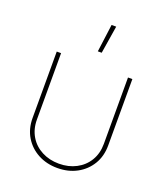

<svg xmlns="http://www.w3.org/2000/svg" viewBox="-137 -830 808 932"><g transform="rotate(20 267.5 -363.5)"><path d="M267.6 7.8Q211.9 7.8 167.7 -15.9Q123.5 -39.6 97.9 -81.8Q72.3 -124 72.3 -179.7V-522.5H94.7V-179.7Q94.7 -130.4 117.2 -93Q139.6 -55.7 179 -35.2Q218.3 -14.6 267.6 -14.6Q317.4 -14.6 356.4 -35.2Q395.5 -55.7 418 -93Q440.4 -130.4 440.4 -179.7V-522.5H462.9V-179.7Q462.9 -124 437.3 -81.8Q411.6 -39.6 367.7 -15.9Q323.7 7.8 267.6 7.8ZM259.3 -591.8 278.3 -734.9H302.2L279.3 -591.8Z"/></g></svg>

Font: Inter 28pt Thin
Style: Regular
Weight: 250
Designer: Rasmus Andersson
Foundry: rsms
Version: Version 4.001;git-66647c0bb